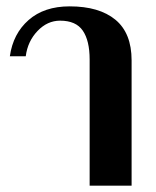

<svg xmlns="http://www.w3.org/2000/svg" viewBox="-20 -584 492 604"><path d="M262 -397Q262 -456 240.5 -487.5Q219 -519 169 -519Q129 -519 98 -486.5Q67 -454 61 -407H11Q21 -478 70 -521Q119 -564 199 -564Q292 -564 343 -522Q394 -480 394 -394V0H262Z"/></svg>

Font: Trirong SemiBold
Style: Regular
Weight: 600
Designer: Katatrad Team
Foundry: CadsonDemak
Version: Version 1.001